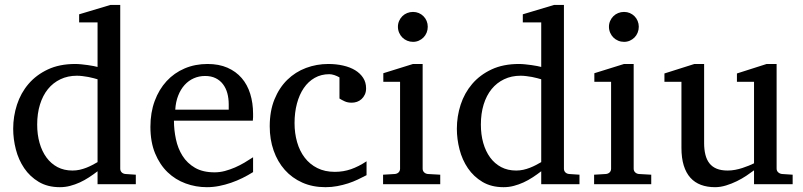

<svg xmlns="http://www.w3.org/2000/svg" viewBox="-20 -757 3299 789"><path d="M380.9 -431.2Q374.5 -433.1 364.5 -435.8Q354.5 -438.5 343 -440.7Q331.5 -442.9 319.1 -444.3Q306.6 -445.8 295.9 -445.8Q258.8 -445.8 228.5 -431.4Q198.2 -417 177 -390.9Q155.8 -364.7 144.3 -327.6Q132.8 -290.5 132.8 -245.1Q132.8 -204.1 142.6 -169.7Q152.3 -135.3 170.9 -109.9Q189.5 -84.5 216.3 -70.3Q243.2 -56.2 277.8 -56.2Q293 -56.2 307.1 -59.3Q321.3 -62.5 334.5 -67.6Q347.7 -72.8 359.4 -78.9Q371.1 -85 380.9 -90.8ZM380.9 0V-53.2Q363.8 -40 345.5 -28.1Q327.1 -16.1 307.9 -7.3Q288.6 1.5 268.3 6.8Q248 12.2 226.1 12.2Q175.8 12.2 139.4 -9.5Q103 -31.2 79.6 -65.7Q56.2 -100.1 45.2 -142.8Q34.2 -185.5 34.2 -228Q34.2 -278.8 49.8 -326.9Q65.4 -375 97.2 -412.1Q128.9 -449.2 176.8 -471.7Q224.6 -494.1 289.1 -494.1Q300.8 -494.1 314.5 -492.7Q328.1 -491.2 341.1 -489.5Q354 -487.8 364.5 -485.6Q375 -483.4 380.9 -481.9V-665H305.2V-698.2L434.1 -736.8H474.1V-64Q474.1 -54.7 480 -48.8Q485.8 -43 495.1 -42L538.1 -39.1V0Z M1020 -49.8Q999 -36.6 976.3 -25.4Q953.6 -14.2 929.4 -5.9Q905.3 2.4 880.4 7.3Q855.5 12.2 830.1 12.2Q784.7 12.2 742.7 -3.2Q700.7 -18.6 668.7 -49.3Q636.7 -80.1 617.4 -126.7Q598.1 -173.3 598.1 -235.8Q598.1 -294.4 615.7 -342Q633.3 -389.6 664.6 -423.6Q695.8 -457.5 738.8 -475.8Q781.7 -494.1 833 -494.1Q879.4 -494.1 914.6 -478.8Q949.7 -463.4 973.1 -436.3Q996.6 -409.2 1008.3 -371.3Q1020 -333.5 1020 -289.1V-275.9Q1020 -268.1 1019 -261.2H694.8Q694.8 -223.1 702.9 -185.1Q710.9 -147 730 -116.7Q749 -86.4 781.2 -67.6Q813.5 -48.8 861.8 -48.8Q883.3 -48.8 904.3 -54.4Q925.3 -60.1 945.6 -68.8Q965.8 -77.6 984.4 -88.6Q1002.9 -99.6 1020 -110.8ZM919.9 -328.1Q919.9 -353 914.1 -374.3Q908.2 -395.5 896.2 -411.1Q884.3 -426.8 866 -435.8Q847.7 -444.8 822.8 -444.8Q797.9 -444.8 776.4 -435.3Q754.9 -425.8 738.5 -407.7Q722.2 -389.6 712.2 -364Q702.1 -338.4 700.2 -306.2H919.9Z M1486.3 -37.1Q1469.2 -28.3 1450.4 -19.3Q1431.6 -10.3 1410.4 -3.4Q1389.2 3.4 1366 7.8Q1342.8 12.2 1317.4 12.2Q1264.6 12.2 1222.4 -6.6Q1180.2 -25.4 1150.4 -58.8Q1120.6 -92.3 1104.5 -138.2Q1088.4 -184.1 1088.4 -237.8Q1088.4 -300.8 1107.9 -348.6Q1127.4 -396.5 1160.6 -429Q1193.8 -461.4 1237.5 -477.8Q1281.2 -494.1 1329.1 -494.1Q1361.8 -494.1 1390.4 -487.5Q1418.9 -481 1439.7 -468.3Q1460.4 -455.6 1472.4 -437Q1484.4 -418.5 1484.4 -394Q1484.4 -379.4 1479.2 -368.4Q1474.1 -357.4 1465.8 -349.9Q1457.5 -342.3 1447 -338.6Q1436.5 -335 1425.3 -335Q1408.7 -335 1396.5 -340.6Q1384.3 -346.2 1375 -352.1V-439Q1364.7 -444.8 1353.8 -448.5Q1342.8 -452.1 1333 -452.1Q1299.8 -452.1 1273.2 -437Q1246.6 -421.9 1228.3 -395Q1210 -368.2 1200.2 -331.3Q1190.4 -294.4 1190.4 -251Q1190.4 -209.5 1200.9 -172.9Q1211.4 -136.2 1232.2 -109.1Q1252.9 -82 1283.9 -66.4Q1314.9 -50.8 1356 -50.8Q1391.1 -50.8 1422.6 -61.8Q1454.1 -72.8 1486.3 -94.2Z M1554.2 0V-39.1L1603 -42Q1612.3 -43 1618.2 -48.8Q1624 -54.7 1624 -64V-420.9H1555.2V-456.1L1677.2 -494.1H1716.8V-64Q1716.8 -54.7 1722.9 -48.8Q1729 -43 1737.8 -42L1789.1 -39.1V0ZM1737.8 -647Q1737.8 -634.3 1733.2 -622.8Q1728.5 -611.3 1720.2 -603Q1711.9 -594.7 1700.9 -589.8Q1689.9 -585 1677.2 -585Q1664.6 -585 1653.1 -589.8Q1641.6 -594.7 1633.3 -603Q1625 -611.3 1620.1 -622.8Q1615.2 -634.3 1615.2 -647Q1615.2 -659.7 1620.1 -670.9Q1625 -682.1 1633.3 -690.4Q1641.6 -698.7 1653.1 -703.4Q1664.6 -708 1677.2 -708Q1689.9 -708 1700.9 -703.4Q1711.9 -698.7 1720.2 -690.4Q1728.5 -682.1 1733.2 -670.9Q1737.8 -659.7 1737.8 -647Z M2204.1 -431.2Q2197.8 -433.1 2187.7 -435.8Q2177.7 -438.5 2166.3 -440.7Q2154.8 -442.9 2142.3 -444.3Q2129.9 -445.8 2119.1 -445.8Q2082 -445.8 2051.8 -431.4Q2021.5 -417 2000.2 -390.9Q1979 -364.7 1967.5 -327.6Q1956.1 -290.5 1956.1 -245.1Q1956.1 -204.1 1965.8 -169.7Q1975.6 -135.3 1994.1 -109.9Q2012.7 -84.5 2039.6 -70.3Q2066.4 -56.2 2101.1 -56.2Q2116.2 -56.2 2130.4 -59.3Q2144.5 -62.5 2157.7 -67.6Q2170.9 -72.8 2182.6 -78.9Q2194.3 -85 2204.1 -90.8ZM2204.1 0V-53.2Q2187 -40 2168.7 -28.1Q2150.4 -16.1 2131.1 -7.3Q2111.8 1.5 2091.6 6.8Q2071.3 12.2 2049.3 12.2Q1999 12.2 1962.6 -9.5Q1926.3 -31.2 1902.8 -65.7Q1879.4 -100.1 1868.4 -142.8Q1857.4 -185.5 1857.4 -228Q1857.4 -278.8 1873 -326.9Q1888.7 -375 1920.4 -412.1Q1952.1 -449.2 2000 -471.7Q2047.9 -494.1 2112.3 -494.1Q2124 -494.1 2137.7 -492.7Q2151.4 -491.2 2164.3 -489.5Q2177.2 -487.8 2187.7 -485.6Q2198.2 -483.4 2204.1 -481.9V-665H2128.4V-698.2L2257.3 -736.8H2297.4V-64Q2297.4 -54.7 2303.2 -48.8Q2309.1 -43 2318.4 -42L2361.3 -39.1V0Z M2421.4 0V-39.1L2470.2 -42Q2479.5 -43 2485.4 -48.8Q2491.2 -54.7 2491.2 -64V-420.9H2422.4V-456.1L2544.4 -494.1H2584V-64Q2584 -54.7 2590.1 -48.8Q2596.2 -43 2605 -42L2656.2 -39.1V0ZM2605 -647Q2605 -634.3 2600.3 -622.8Q2595.7 -611.3 2587.4 -603Q2579.1 -594.7 2568.1 -589.8Q2557.1 -585 2544.4 -585Q2531.7 -585 2520.3 -589.8Q2508.8 -594.7 2500.5 -603Q2492.2 -611.3 2487.3 -622.8Q2482.4 -634.3 2482.4 -647Q2482.4 -659.7 2487.3 -670.9Q2492.2 -682.1 2500.5 -690.4Q2508.8 -698.7 2520.3 -703.4Q2531.7 -708 2544.4 -708Q2557.1 -708 2568.1 -703.4Q2579.1 -698.7 2587.4 -690.4Q2595.7 -682.1 2600.3 -670.9Q2605 -659.7 2605 -647Z M3078.6 0V-57.1Q3065.9 -47.4 3047.6 -35.2Q3029.3 -22.9 3008.1 -12.5Q2986.8 -2 2963.6 5.1Q2940.4 12.2 2918.5 12.2Q2886.2 12.2 2860.6 2.7Q2835 -6.8 2817.1 -26.6Q2799.3 -46.4 2789.8 -76.9Q2780.3 -107.4 2780.3 -149.9V-420.9H2710.4V-455.1L2833.5 -494.1H2873.5V-168.9Q2873.5 -142.6 2878.7 -121.6Q2883.8 -100.6 2895.3 -85.9Q2906.7 -71.3 2925.3 -63.7Q2943.8 -56.2 2970.2 -56.2Q2985.4 -56.2 3001 -59.1Q3016.6 -62 3030.8 -66.7Q3044.9 -71.3 3057.4 -76.4Q3069.8 -81.5 3078.6 -85.9V-420.9H3008.3V-455.1L3130.4 -494.1H3171.4V-64Q3171.4 -54.7 3178 -48.8Q3184.6 -43 3193.4 -42L3237.3 -39.1V0Z"/></svg>

Font: Charis SIL Am
Style: Regular
Weight: 400
Foundry: SIL International
Version: Version 5.000